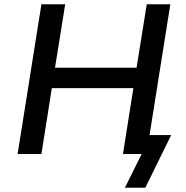

<svg xmlns="http://www.w3.org/2000/svg" viewBox="-20 -725 874 904"><path d="M568 159 647 0H563L577 -89H786L664 159ZM63 0 175 -705H287L239 -406H623L671 -705H782L670 0H559L608 -310H224L175 0Z"/></svg>

Font: Nunito Sans 7pt SemiBold
Style: Italic
Weight: 600
Italic angle: -9°
Designer: Vernon Adams
Foundry: Vernon Adams
Version: Version 3.101;gftools[0.9.27]